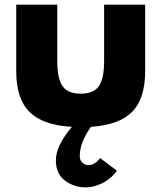

<svg xmlns="http://www.w3.org/2000/svg" viewBox="-20 -533 696 828"><path d="M221 158Q221 96 290 14Q165 7 107.5 -50Q50 -107 50 -226V-513H227V-269Q227 -193 250 -161Q273 -129 328 -129Q383 -129 406 -161Q429 -193 429 -269V-513H606V-226Q606 -108 550 -51Q494 6 372 14Q324 82 324 140Q324 158 335.5 168.5Q347 179 361 179Q375 179 387.5 171.5Q400 164 406 156L412 149L484 203Q482 206 478.5 211Q475 216 462.5 228Q450 240 435 249.5Q420 259 396.5 267Q373 275 347 275Q300 275 260.5 246Q221 217 221 158Z"/></svg>

Font: Hussar
Style: BoldWeb
Weight: 700
Foundry: Cannot Into Space Fonts
Version: Version 2.00